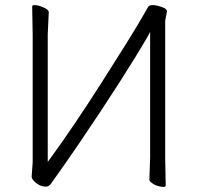

<svg xmlns="http://www.w3.org/2000/svg" viewBox="-20 -723 778 752"><path d="M565 -19 568 -105V-579V-598L559 -581Q468 -424 289 -160Q233 -78 180 -4Q171 8 160 8Q147 8 134 2Q121 -5 112 -15Q104 -24 104 -32Q105 -41 106 -59.5Q107 -78 108 -87V-588L106 -697Q106 -703 114 -703Q127 -703 140 -698Q171 -687 171 -675L167 -589V-104V-89L176 -101Q270 -230 379.5 -402Q489 -574 522.5 -631Q556 -688 561 -697Q565 -703 578 -703Q593 -703 615 -695Q634 -689 634 -678L627 -642V-641V-106L629 3Q629 9 621 9Q609 9 595.5 4.5Q582 0 573 -8Q565 -14 565 -19Z"/></svg>

Font: LXGW WenKai Light
Style: Regular
Weight: 300
Designer: LXGW / Fontworks Inc.
Foundry: LXGW / Fontworks Inc.
Version: Version 1.501; October 10, 2024